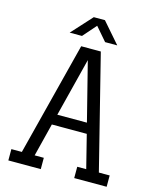

<svg xmlns="http://www.w3.org/2000/svg" viewBox="-134 -1024 909 1115"><g transform="rotate(15 320.5 -466.0)"><path d="M409 -330 320 -682 231 -330ZM616 -68V0H421V-68H475L425 -267H215L165 -68H220V0H25V-68H88L262 -750H380L551 -68ZM463 -809H390L321 -889L251 -809H177L289 -932H356Z"/></g></svg>

Font: Kelly Slab
Style: Regular
Weight: 400
Designer: Denis Masharov
Foundry: Denis Masharov
Version: Version 1.001